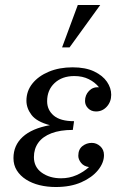

<svg xmlns="http://www.w3.org/2000/svg" viewBox="-20 -740 521 770"><path d="M321 -335Q321 -359 337 -375.5Q353 -392 377 -390Q361 -410 336 -422.5Q311 -435 278 -435Q229 -435 199 -407Q169 -379 169 -334Q169 -299 195.5 -276.5Q222 -254 277 -254L272 -219Q221 -219 186 -205.5Q151 -192 133.5 -167.5Q116 -143 116 -110Q116 -70 147.5 -47.5Q179 -25 225 -25Q258 -25 286.5 -37.5Q315 -50 337 -70Q316 -73 305 -87Q294 -101 294 -115Q294 -141 310.5 -154Q327 -167 348 -167Q367 -167 382 -153.5Q397 -140 397 -118Q397 -87 373 -57.5Q349 -28 306 -9Q263 10 204 10Q169 10 138.5 2.5Q108 -5 84.5 -20Q61 -35 47.5 -56.5Q34 -78 34 -106Q34 -157 71 -191Q108 -225 180 -238Q127 -252 106.5 -279Q86 -306 86 -336Q86 -375 110 -405Q134 -435 176 -452.5Q218 -470 271 -470Q323 -470 357.5 -453.5Q392 -437 409 -412Q426 -387 426 -360Q426 -332 408.5 -312.5Q391 -293 365 -293Q346 -293 333.5 -305.5Q321 -318 321 -335ZM382 -720 259 -550H229L292 -720Z"/></svg>

Font: Brygada 1918
Style: Italic
Weight: 400
Italic angle: -8°
Designer: Mateusz Machalski | Borys Kosmynka | Przemek Hoffer
Foundry: NIEPODLEGLA 2018
Version: Version 3.006